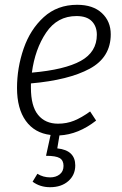

<svg xmlns="http://www.w3.org/2000/svg" viewBox="-20 -554 507 801"><path d="M109 -206V-188Q109 -111 139 -74.5Q169 -38 222 -38Q258 -38 289 -50.5Q320 -63 356 -89L381 -51Q307 7 228 11L219 65Q257 69 275.5 87Q294 105 294 136Q294 176 265 201.5Q236 227 189 227Q147 227 116 204L136 171Q160 186 189 186Q213 186 229 173.5Q245 161 245 138Q245 115 229 105.5Q213 96 172 96L191 9Q124 1 87.5 -50Q51 -101 51 -187Q51 -271 78.5 -351Q106 -431 162.5 -482.5Q219 -534 302 -534Q368 -534 405 -499.5Q442 -465 442 -411Q442 -315 354.5 -267.5Q267 -220 109 -206ZM113 -251Q250 -263 317 -300Q384 -337 384 -409Q384 -444 363 -465.5Q342 -487 299 -487Q219 -487 172.5 -418Q126 -349 113 -251Z"/></svg>

Font: Fira Sans Condensed Light
Style: Italic
Weight: 300
Width: 3
Italic angle: -8°
Designer: Carrois Corporate & Edenspiekermann AG
Foundry: Carrois Corporate GbR & Edenspiekermann AG
Version: Version 4.203